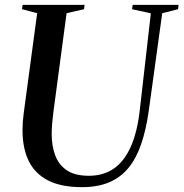

<svg xmlns="http://www.w3.org/2000/svg" viewBox="-20 -763 758 793"><path d="M650 -708.5 594.5 -306Q583.5 -227.5 563.2 -168.2Q543 -109 510.5 -69.5Q478 -30 430.8 -10Q383.5 10 319 10Q232 10 178 -18Q124 -46 98.5 -98.5Q73 -151 73 -225.5Q73 -242.5 74.2 -260Q75.5 -277.5 78 -296L133.5 -708.5L71 -725L73.5 -743H329.5L327 -725L255 -708.5L200.5 -300Q197.5 -276.5 195.5 -253.5Q193.5 -230.5 193.5 -209.5Q193.5 -161 207.8 -122Q222 -83 255.5 -60Q289 -37 347 -37Q406 -37 449 -66Q492 -95 519.8 -156.2Q547.5 -217.5 558 -314L603 -708L525.5 -725L528 -743H717.5L715.5 -725Z"/></svg>

Font: Merriweather 144pt Medium
Style: Italic
Weight: 500
Italic angle: -7.8°
Version: Version 2.101